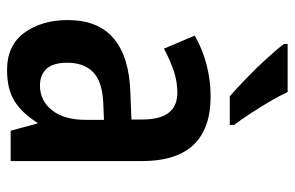

<svg xmlns="http://www.w3.org/2000/svg" viewBox="-162 -644 816 531"><g transform="rotate(90 245.5 -378.0)"><path d="M246 -553Q425 -553 425 -363V0H341L321 -74H319Q292 -31 259 -10.5Q226 10 173 10Q105 10 70 -38Q35 -86 35 -158Q35 -242 86 -285Q137 -328 235 -331L310 -334V-364Q310 -461 236 -461Q206 -461 177 -451.5Q148 -442 114 -424L78 -509Q114 -530 157.5 -541.5Q201 -553 246 -553ZM262 -256Q204 -253 178.5 -227.5Q153 -202 153 -157Q153 -117 170 -99Q187 -81 216 -81Q258 -81 284.5 -114.5Q311 -148 311 -208V-258ZM234 -766Q244 -744 260.5 -716Q277 -688 294.5 -661.5Q312 -635 325 -618V-606H246Q226 -623 197 -651Q168 -679 141.5 -708Q115 -737 101 -756V-766Z"/></g></svg>

Font: Noto Sans Gujarati Condensed SemiBold
Style: Regular
Weight: 600
Width: 3
Designer: Jelle Bosma - Monotype Design Team, Universal Thirst
Foundry: Monotype Imaging Inc.
Version: Version 2.106; ttfautohint (v1.8.4.7-5d5b)